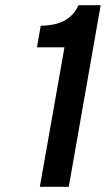

<svg xmlns="http://www.w3.org/2000/svg" viewBox="-20 -720 408 740"><path d="M133.5 0 228.5 -537.5H122.5L137 -621Q169.5 -621 197.2 -628.2Q225 -635.5 246.8 -652.8Q268.5 -670 283 -700H368L245 0Z"/></svg>

Font: Overpass SemiBold
Style: Italic
Weight: 600
Italic angle: -10°
Designer: Delve Withrington, Dave Bailey, Thomas Jockin
Foundry: Delve Fonts LLC
Version: Version 4.000